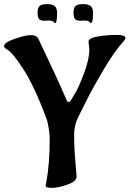

<svg xmlns="http://www.w3.org/2000/svg" viewBox="-45 -890 631 935"><path d="M367 -790 346 -789Q327 -789 320 -797.5Q313 -806 313 -829Q313 -852 323 -861Q333 -870 360 -870Q387 -870 397.5 -859.5Q408 -849 408 -829Q408 -794 404 -785.5Q400 -777 398 -777L394 -780Q388 -790 367 -790ZM192 -790 171 -789Q152 -789 145 -797.5Q138 -806 138 -829Q138 -852 148 -861Q158 -870 185 -870Q212 -870 222.5 -859.5Q233 -849 233 -829Q233 -777 223 -777L219 -780Q213 -790 192 -790ZM390 -650 386 -687Q386 -705 432 -712.5Q478 -720 522 -720Q566 -720 566 -705Q566 -698 556 -688Q517 -647 461.5 -554Q406 -461 370 -388L334 -316Q316 -278 316 -232.5Q316 -187 319 -142.5Q322 -98 325 -67Q328 -36 328 -31Q328 -6 282 9.5Q236 25 206.5 25Q177 25 177 14L180 1Q197 -90 197 -215Q197 -246 187 -292L184 -305Q120 -478 64 -560Q16 -633 -6 -646L-15 -652Q-25 -658 -25 -666Q-25 -683 27 -701Q79 -719 105.5 -719Q132 -719 141 -703Q231 -515 281 -399Q284 -393 289.5 -393Q295 -393 302.5 -405Q310 -417 325 -443Q340 -469 365 -535.5Q390 -602 390 -650Z"/></svg>

Font: Aladin
Style: Regular
Weight: 400
Designer: Angel Koziupa and Alejandro Paul
Foundry: Angel Koziupa and Alejandro Paul
Version: Version 1.000